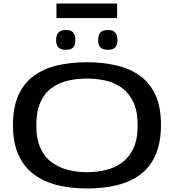

<svg xmlns="http://www.w3.org/2000/svg" viewBox="-20 -1065 991 1095"><path d="M476 10Q387 10 310 -8.5Q233 -27 175.5 -69Q118 -111 86 -180.5Q54 -250 54 -351Q54 -453 85 -522Q116 -591 173 -632.5Q230 -674 307 -692Q384 -710 475 -710Q566 -710 643.5 -692Q721 -674 778 -633Q835 -592 866.5 -523.5Q898 -455 898 -354Q898 -249 866 -178.5Q834 -108 777 -67Q720 -26 643 -8Q566 10 476 10ZM475 -83Q532 -83 584 -95.5Q636 -108 676.5 -138Q717 -168 741 -219.5Q765 -271 765 -350Q765 -430 741 -481.5Q717 -533 676.5 -563Q636 -593 584 -605Q532 -617 475 -617Q420 -617 368 -605Q316 -593 275 -563.5Q234 -534 210.5 -482Q187 -430 187 -350Q187 -272 211 -220Q235 -168 276 -138.5Q317 -109 368.5 -96Q420 -83 475 -83ZM595 -781Q565 -781 552.5 -794.5Q540 -808 540 -836Q540 -865 552.5 -879.5Q565 -894 595 -894Q624 -894 637 -879.5Q650 -865 650 -836Q650 -808 637 -794.5Q624 -781 595 -781ZM355 -781Q326 -781 313 -794.5Q300 -808 300 -836Q300 -865 313 -879.5Q326 -894 355 -894Q385 -894 397.5 -879.5Q410 -865 410 -836Q410 -808 397.5 -794.5Q385 -781 355 -781ZM302 -962V-1045H648V-962Z"/></svg>

Font: Georama Extended Medium
Style: Regular
Weight: 500
Width: 7
Designer: Jean-Baptiste Levee
Foundry: Production Type
Version: Version 1.000